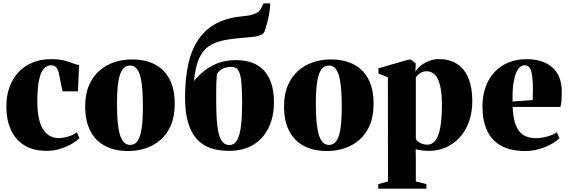

<svg xmlns="http://www.w3.org/2000/svg" viewBox="-20 -880 3352 1134"><path d="M256.5 11Q176 11 123 -22.2Q70 -55.5 43.8 -114.5Q17.5 -173.5 17.5 -249.5Q17.5 -314.5 36.5 -366.2Q55.5 -418 90.2 -454.8Q125 -491.5 173.5 -511Q222 -530.5 280.5 -530.5Q327.5 -530.5 358.2 -522.8Q389 -515 409.8 -506.5Q430.5 -498 447 -496L440.5 -340.5H349.5L327 -450Q324 -465 317.8 -474.8Q311.5 -484.5 302.5 -489.5Q293.5 -494.5 282 -494.5Q256.5 -494.5 238.2 -473.8Q220 -453 210.2 -406Q200.5 -359 200.5 -279Q200.5 -221 209.8 -180Q219 -139 236 -113.5Q253 -88 276.5 -76.2Q300 -64.5 327.5 -64.5Q344 -64.5 363.5 -68.5Q383 -72.5 401.8 -80.2Q420.5 -88 434 -98.5L449 -64.5Q436.5 -50 407 -32.2Q377.5 -14.5 338.2 -1.8Q299 11 256.5 11Z M483 -250Q483 -323 505.5 -375.5Q528 -428 567 -462.2Q606 -496.5 655.2 -512.8Q704.5 -529 758.5 -529Q837.5 -529 894.2 -499.8Q951 -470.5 981.5 -412.2Q1012 -354 1012 -266.5Q1012 -193.5 989.5 -140.8Q967 -88 928.2 -54.2Q889.5 -20.5 840 -4.2Q790.5 12 736.5 12Q679 12 632.2 -4.2Q585.5 -20.5 552.2 -53.2Q519 -86 501 -135.2Q483 -184.5 483 -250ZM749 -24Q776 -24 792.5 -47.5Q809 -71 816.5 -121Q824 -171 824 -249.5Q824 -304.5 820.8 -349.2Q817.5 -394 809.2 -426.2Q801 -458.5 786.2 -475.8Q771.5 -493 749 -493Q720.5 -493 703.5 -469.8Q686.5 -446.5 678.8 -396.5Q671 -346.5 671 -266Q671 -212 674.5 -167.5Q678 -123 686.5 -91Q695 -59 710.2 -41.5Q725.5 -24 749 -24Z M1331 11Q1272.5 11 1224.8 -5Q1177 -21 1143.2 -57.8Q1109.5 -94.5 1091.2 -155Q1073 -215.5 1073 -304.5Q1073 -419.5 1093.2 -506.2Q1113.5 -593 1155.5 -652.2Q1197.5 -711.5 1262.8 -744.2Q1328 -777 1417.5 -784.5Q1463 -788 1488.8 -800.5Q1514.5 -813 1523.5 -832L1536 -860H1576Q1575.5 -834 1571 -806.2Q1566.5 -778.5 1559.5 -751.5Q1552.5 -724.5 1545 -700Q1539 -682.5 1522.2 -674.2Q1505.5 -666 1482.8 -663.2Q1460 -660.5 1436 -658.5Q1362.5 -653.5 1307.5 -643.2Q1252.5 -633 1214.8 -607.8Q1177 -582.5 1155.2 -533.5Q1133.5 -484.5 1126 -402Q1151 -433 1186 -461.2Q1221 -489.5 1267.8 -507.2Q1314.5 -525 1374 -525Q1424 -525 1465 -511Q1506 -497 1535.8 -467Q1565.5 -437 1581.8 -389.5Q1598 -342 1598 -275Q1598 -192.5 1567.5 -127.8Q1537 -63 1477.8 -26Q1418.5 11 1331 11ZM1334.5 -23.5Q1365.5 -23.5 1381.8 -55Q1398 -86.5 1404 -142Q1410 -197.5 1410 -268.5Q1410 -332 1407.2 -374.2Q1404.5 -416.5 1397.5 -440.5Q1390.5 -464.5 1378.2 -474.8Q1366 -485 1347 -485Q1324.5 -485 1307.2 -479Q1290 -473 1278.2 -463Q1266.5 -453 1261 -441Q1258.5 -414 1257.8 -390.2Q1257 -366.5 1257 -340.8Q1257 -315 1257 -280.5Q1257 -219.5 1260.2 -172Q1263.5 -124.5 1271.8 -91.2Q1280 -58 1295.2 -40.8Q1310.5 -23.5 1334.5 -23.5Z M1657.5 -250Q1657.5 -323 1680 -375.5Q1702.5 -428 1741.5 -462.2Q1780.5 -496.5 1829.8 -512.8Q1879 -529 1933 -529Q2012 -529 2068.8 -499.8Q2125.5 -470.5 2156 -412.2Q2186.5 -354 2186.5 -266.5Q2186.5 -193.5 2164 -140.8Q2141.5 -88 2102.8 -54.2Q2064 -20.5 2014.5 -4.2Q1965 12 1911 12Q1853.5 12 1806.8 -4.2Q1760 -20.5 1726.8 -53.2Q1693.5 -86 1675.5 -135.2Q1657.5 -184.5 1657.5 -250ZM1923.5 -24Q1950.5 -24 1967 -47.5Q1983.5 -71 1991 -121Q1998.5 -171 1998.5 -249.5Q1998.5 -304.5 1995.2 -349.2Q1992 -394 1983.8 -426.2Q1975.5 -458.5 1960.8 -475.8Q1946 -493 1923.5 -493Q1895 -493 1878 -469.8Q1861 -446.5 1853.2 -396.5Q1845.5 -346.5 1845.5 -266Q1845.5 -212 1849 -167.5Q1852.5 -123 1861 -91Q1869.5 -59 1884.8 -41.5Q1900 -24 1923.5 -24Z M2214 234.5V207.5L2271.5 191.5L2271 -423.5L2215 -446V-476.5L2391.5 -527.5H2408L2435.5 -505.5L2433.5 -455.5Q2440 -470.5 2460 -488Q2480 -505.5 2509.5 -518.2Q2539 -531 2572 -531Q2636 -531 2680 -502Q2724 -473 2746.8 -418Q2769.5 -363 2769.5 -284.5Q2769.5 -215 2749.5 -160Q2729.5 -105 2694 -67Q2658.5 -29 2612.5 -9Q2566.5 11 2514.5 11Q2490 11 2467.5 7.8Q2445 4.5 2435 1L2436 66.5V191.5L2498.5 207.5V234.5ZM2503.5 -25.5Q2533 -25.5 2552.2 -51.2Q2571.5 -77 2580.8 -129.2Q2590 -181.5 2590 -260.5Q2590 -318 2583 -356.2Q2576 -394.5 2563.8 -417Q2551.5 -439.5 2535.2 -449.2Q2519 -459 2501.5 -459Q2481.5 -459 2468.5 -452Q2455.5 -445 2447.8 -436.8Q2440 -428.5 2436 -423V-60Q2444 -43.5 2464 -34.5Q2484 -25.5 2503.5 -25.5Z M3083 12Q2994 12 2938 -20.2Q2882 -52.5 2855.8 -111.2Q2829.5 -170 2829.5 -249.5Q2829.5 -314.5 2848.2 -366.5Q2867 -418.5 2901.5 -455Q2936 -491.5 2983.5 -511Q3031 -530.5 3088.5 -530.5Q3187.5 -530.5 3242 -482.2Q3296.5 -434 3298 -343Q3298 -308.5 3296 -284.5Q3294 -260.5 3290 -248.5H3008Q3010 -197 3019.8 -161.5Q3029.5 -126 3046.8 -104.8Q3064 -83.5 3089 -73.8Q3114 -64 3146 -64Q3175 -64 3211 -73.5Q3247 -83 3268.5 -98.5L3284.5 -64.5Q3270.5 -49 3239.8 -31.2Q3209 -13.5 3168.2 -0.8Q3127.5 12 3083 12ZM3007 -280.5 3126 -289Q3126.5 -305 3126.8 -319.2Q3127 -333.5 3127.5 -349.5Q3127.5 -421.5 3118 -458Q3108.5 -494.5 3078 -494.5Q3064 -494.5 3051 -483.8Q3038 -473 3027.8 -448.2Q3017.5 -423.5 3011.8 -382.5Q3006 -341.5 3007 -280.5Z"/></svg>

Font: Merriweather 120pt Black
Style: Regular
Weight: 900
Designer: Eben Sorkin
Foundry: Eben Sorkin
Version: Version 2.100